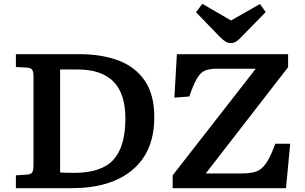

<svg xmlns="http://www.w3.org/2000/svg" viewBox="-20 -983 1594 1003"><path d="M63 0V-67L121 -71Q141 -72 148 -82Q155 -92 155 -122V-583Q155 -607 148.5 -618Q142 -629 119 -630L63 -633V-700H395Q512 -700 600 -666.5Q688 -633 737 -560.5Q786 -488 786 -371Q786 -192 672.5 -96Q559 0 353 0ZM368 -80Q510 -80 572.5 -148.5Q635 -217 635 -364Q635 -494 572.5 -557Q510 -620 386 -620H294V-82Q307 -81 327.5 -80.5Q348 -80 368 -80ZM882 0V-67L1316 -624H1111Q1075 -624 1051.5 -614.5Q1028 -605 1009.5 -574Q991 -543 969 -479L891 -473L904 -700H1485V-632L1055 -77H1245Q1289 -77 1318 -87Q1347 -97 1370 -130Q1393 -163 1418 -232H1496L1474 0ZM1185 -758Q1171 -758 1158.5 -765.5Q1146 -773 1128 -791L1004 -919L1037 -963L1187 -876L1338 -962L1368 -920L1239 -788Q1225 -773 1213 -765.5Q1201 -758 1185 -758Z"/></svg>

Font: Literata 7pt SemiBold
Style: Regular
Weight: 600
Designer: Latin by Veronika Burian and Jose Scaglione. Greek by Irene Vlachou. Cyrillic by Vera Evstafieva.
Foundry: TypeTogether
Version: Version 3.002